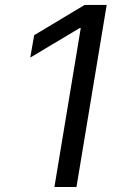

<svg xmlns="http://www.w3.org/2000/svg" viewBox="-20 -747 504 767"><path d="M406.2 -727.3 285.5 0H197.4L302.6 -634.9H298.3L100.9 -517L116.5 -606.5L318.2 -727.3Z"/></svg>

Font: Inter P
Style: Italic
Weight: 400
Italic angle: -9.40001°
Designer: Rasmus Andersson
Foundry: rsms
Version: Version 3.018;git-588b23468